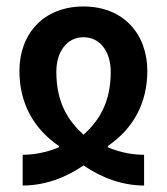

<svg xmlns="http://www.w3.org/2000/svg" viewBox="-20 -573 515 593"><path d="M50 0C117 0 181 -23 238 -62C295 -23 359 0 425 0V-95C395 -95 356 -100 313 -118V-122C392 -176 435 -255 435 -354C435 -468 361 -553 238 -553C114 -553 40 -468 40 -354C40 -255 83 -176 162 -122V-118C118 -100 80 -95 50 -95ZM238 -157C189 -201 154 -258 154 -351C154 -414 187 -458 238 -458C289 -458 322 -414 322 -351C322 -258 287 -201 238 -157Z"/></svg>

Font: Noto Sans Georgian ExtraCondensed SemiBold
Style: Regular
Weight: 600
Width: 2
Designer: Monotype Design Team, Akaki Razmadze
Foundry: Google LLC
Version: Version 2.005